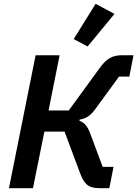

<svg xmlns="http://www.w3.org/2000/svg" viewBox="-20 -988 721 1008"><path d="M581 -915 482 -968 367 -783 440 -744ZM27 0H153L213 -297H319L400 -80C423 -18 446 0 505 0H554L576 -112H519L453 -289C439 -326 422 -345 397 -354L398 -360C433 -366 456 -381 483 -419L605 -586H659L681 -698H622C567 -698 538 -679 502 -629L341 -408H235L293 -698H167Z"/></svg>

Font: Braiins Sans SemiBold
Style: Italic
Weight: 600
Italic angle: -11.31°
Designer: Mike Abbink, Paul van der Laan, Pieter van Rosmalen, Jiri Chlebus, Lubos Buracinsky
Foundry: Bold Monday, Sudetype
Version: Version 1.000;hotconv 1.0.109;makeotfexe 2.5.65596